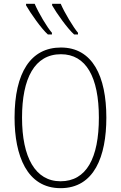

<svg xmlns="http://www.w3.org/2000/svg" viewBox="-20 -972 631 1002"><path d="M297 -952H252V-944C276 -902 333 -822 367 -792H387V-801C363 -829 316 -907 297 -952ZM161 -952H116V-944C140 -902 196 -822 230 -792H251V-801C226 -829 181 -905 161 -952ZM535 -358C535 -574 463 -724 298 -724C141 -724 56 -594 56 -358C56 -161 120 10 296 10C472 10 535 -156 535 -358ZM95 -358C95 -564 161 -689 298 -689C429 -689 496 -570 496 -358C496 -147 431 -26 296 -26C164 -26 95 -151 95 -358Z"/></svg>

Font: Noto Sans Condensed ExtraLight
Style: Regular
Weight: 200
Width: 3
Designer: Monotype Design Team
Foundry: Monotype Imaging Inc.
Version: Version 2.013